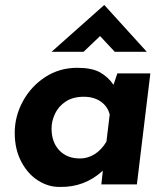

<svg xmlns="http://www.w3.org/2000/svg" viewBox="-20 -726 658 756"><path d="M572 -437 519 0H379L385 -54Q313 12 216 10Q172 11 131 -14.5Q90 -40 64 -89Q38 -138 38 -203Q38 -268 70 -327Q102 -386 158 -422.5Q214 -459 284 -459Q342 -459 374 -441Q406 -423 427 -392L442 -437ZM412 -275Q404 -307 377 -326Q350 -345 310 -345Q267 -345 238.5 -326Q210 -307 196.5 -278Q183 -249 183 -220Q183 -166 213.5 -134Q244 -102 295 -102Q325 -102 352 -118.5Q379 -135 399 -168ZM432 -522 374 -584 309 -522H183L390 -706H391L558 -522Z"/></svg>

Font: Josefin Sans
Style: Bold Italic
Weight: 700
Italic angle: -7°
Designer: Santiago Orozco
Foundry: Typemade
Version: Version 2.000